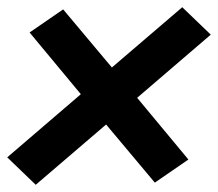

<svg xmlns="http://www.w3.org/2000/svg" viewBox="-52 -606 604 532"><path d="M47 -94 -32 -170 172 -345 30 -516 123 -580 258 -419 453 -586 532 -510 328 -335 470 -164 377 -100 242 -261Z"/></svg>

Font: Iosevka SS04 Heavy Oblique
Style: Regular
Weight: 900
Italic angle: -9°
Monospace: yes
Designer: Belleve Invis
Foundry: Belleve Invis
Version: Version 19.0.0; ttfautohint (v1.8.4)